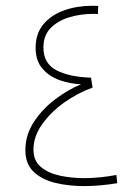

<svg xmlns="http://www.w3.org/2000/svg" viewBox="-20 -630 474 650"><path d="M254.4 -344.7Q216.3 -346.2 181.2 -358.9Q146 -371.6 123.3 -398.2Q100.6 -424.8 100.6 -467.8Q100.6 -516.6 127.2 -548.1Q153.8 -579.6 197.3 -595Q240.7 -610.4 291 -610.4Q296.9 -610.4 302.2 -610.4Q307.6 -610.4 312.5 -609.9L311.5 -582.5Q307.1 -583 302.7 -583Q298.3 -583 294.4 -583Q252.9 -583 214.6 -571.5Q176.3 -560.1 151.6 -535.2Q127 -510.3 127 -469.2Q127 -414.6 171.6 -391.8Q216.3 -369.1 288.1 -367.2L293.5 -333.5Q243.2 -315.4 197.5 -283Q151.9 -250.5 122.6 -209.2Q93.3 -168 93.3 -123.5Q93.3 -85.4 118.7 -64.5Q144 -43.5 183.3 -35.2Q222.7 -26.9 263.7 -26.9Q292.5 -26.9 319.8 -29.8Q347.2 -32.7 374 -37.6L377 -9.8Q316.9 0 263.7 0Q211.9 0 166.7 -11Q121.6 -22 93.8 -48.6Q65.9 -75.2 65.9 -121.6Q65.9 -173.3 94.7 -217.3Q123.5 -261.2 167 -293.9Q210.4 -326.7 254.4 -344.7Z"/></svg>

Font: Vazirmatn UI Thin
Style: Regular
Weight: 100
Designer: Saber Rastikerdar
Foundry: Saber Rastikerdar
Version: Version 33.003